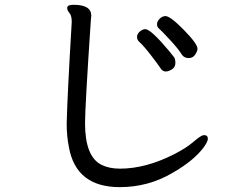

<svg xmlns="http://www.w3.org/2000/svg" viewBox="-20 -746 1040 797"><path d="M668 -449.2Q654.8 -449.2 646 -463.1Q637.2 -477.1 606.7 -516.6Q576.2 -556.2 557.1 -573.2Q548.8 -581.1 548.8 -593Q548.8 -605 560.3 -615Q571.8 -625 583 -625Q606 -625 681.2 -535.2Q695.8 -517.1 701.9 -509.5Q708 -502 708 -484.9Q708 -466.8 693.6 -458Q679.2 -449.2 668 -449.2ZM734.9 -519Q722.2 -541 685.1 -581.1Q647.9 -621.1 639.9 -627.4Q631.8 -633.8 631.8 -646Q631.8 -657.2 642.8 -668.2Q653.8 -679.2 667 -679.2Q687 -679.2 743.4 -621.6Q799.8 -564 799.8 -543.9Q799.8 -534.2 790.3 -519.5Q780.8 -504.9 762.9 -504.9Q745.1 -504.9 734.9 -519ZM477.1 30.8Q295.9 30.8 266.1 -134.8Q256.8 -181.2 256.8 -232.9Q259.8 -355 277.8 -654.8Q277.8 -681.2 268.3 -692.1Q258.8 -703.1 258.8 -712.9Q258.8 -726.1 285.2 -726.1Q358.9 -726.1 358.9 -681.2L356.9 -659.2Q333 -300.8 333 -234.9Q333 -96.2 400.9 -62Q433.1 -45.9 478 -45.9Q585 -45.9 703.1 -106Q753.9 -131.8 784.4 -158.4Q814.9 -185.1 827.1 -185.1Q842.8 -185.1 842.8 -169.9Q842.8 -158.2 825.2 -133.8Q783.2 -78.1 696.8 -28.8Q596.2 30.8 477.1 30.8Z"/></svg>

Font: LXGW WenKai Screen
Style: Regular
Weight: 400
Designer: LXGW / Fontworks Inc.
Foundry: LXGW / Fontworks Inc.
Version: Version 1.510;January 18,2025